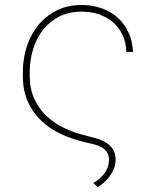

<svg xmlns="http://www.w3.org/2000/svg" viewBox="-20 -558 640 763"><path d="M304.7 -538.1Q347.7 -538.1 384 -525.1Q420.4 -512.2 447.5 -488Q474.6 -463.9 490.5 -429.4Q506.3 -395 508.8 -351.6H481.9Q481 -389.6 466.8 -419.4Q452.6 -449.2 429 -469.7Q405.3 -490.2 373.3 -501Q341.3 -511.7 304.7 -511.7Q253.9 -511.7 215.6 -492.2Q177.2 -472.7 151.4 -439.9Q125.5 -407.2 112.1 -364.3Q98.6 -321.3 98.1 -274.4V-253.9Q98.6 -202.6 117.2 -163.3Q135.7 -124 166.7 -95.2Q197.8 -66.4 239 -47.4Q280.3 -28.3 326.7 -17.6Q347.2 -12.7 367.7 -6.3Q388.2 0 404.3 10.5Q420.4 21 430.2 37.6Q439.9 54.2 439.5 79.6Q439 95.7 432.9 111.3Q426.8 127 417 140.9Q407.2 154.8 394.5 166.3Q381.8 177.7 368.2 185.1L350.6 169.4Q375.5 155.8 393.8 132.6Q412.1 109.4 413.1 79.6Q413.6 59.6 405.3 47.1Q397 34.7 383.3 27.1Q369.6 19.5 353 15.4Q336.4 11.2 320.8 7.8Q269 -3.9 223.6 -24.9Q178.2 -45.9 144.5 -77.6Q110.8 -109.4 91.1 -153.1Q71.3 -196.8 70.8 -253.9V-274.4Q71.3 -326.7 86.9 -374.3Q102.5 -421.9 132.3 -458.3Q162.1 -494.6 205.3 -516.4Q248.5 -538.1 304.7 -538.1Z"/></svg>

Font: Roboto Mono Thin
Style: Regular
Weight: 250
Designer: Google
Version: Version 2.000985; 2015; ttfautohint (v1.3)